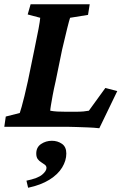

<svg xmlns="http://www.w3.org/2000/svg" viewBox="-26 -593 584 898"><path d="M438.5 6.8Q413.1 3.9 384.8 2.9Q356.4 2 331.1 1Q305.7 0 290 0H-5.9L1 -47.9L66.4 -64.5Q69.3 -73.2 75.2 -93.3Q81.1 -113.3 88.4 -144Q95.7 -174.8 104.5 -213.9L134.8 -361.3Q147.5 -421.9 154.3 -458.5Q161.1 -495.1 162.1 -509.8L103.5 -525.4L117.2 -573.2H393.6L385.7 -523.4L301.8 -509.8Q297.9 -499 288.1 -459.5Q278.3 -419.9 264.6 -361.3L234.4 -213.9Q225.6 -175.8 220.2 -146.5Q214.8 -117.2 211.9 -99.1Q209 -81.1 209 -75.2Q224.6 -72.3 242.2 -71.3Q259.8 -70.3 285.2 -70.3H322.3Q350.6 -70.3 364.7 -71.8Q378.9 -73.2 389.6 -75.2L466.8 -181.6L522.5 -167ZM105.5 285.2 97.7 252Q150.4 241.2 170.9 224.1Q191.4 207 191.4 192.4Q191.4 183.6 184.1 177.7Q176.8 171.9 167 166Q157.2 160.2 150.4 150.9Q143.6 141.6 143.6 125Q143.6 95.7 166 80.6Q188.5 65.4 216.8 65.4Q243.2 65.4 263.7 79.6Q284.2 93.8 284.2 125Q284.2 158.2 264.6 190.4Q245.1 222.7 205.1 247.6Q165 272.5 105.5 285.2Z"/></svg>

Font: Crimson Pro ExtraLight
Style: Bold Italic
Weight: 700
Italic angle: -12°
Version: Version 1.002